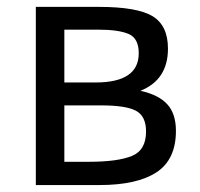

<svg xmlns="http://www.w3.org/2000/svg" viewBox="-20 -532 576 552"><path d="M485.8 -155.8Q485.8 -73.2 429.9 -36.6Q374 0 266.1 0H83V-512.2H264.2Q374.5 -512.2 418.7 -485.4Q462.9 -458.5 462.9 -392.1Q462.9 -302.7 383.8 -271Q436.5 -259.3 461.2 -231.9Q485.8 -204.6 485.8 -155.8ZM378.9 -378.9Q378.9 -421.9 349.9 -434.3Q320.8 -446.8 261.2 -446.8H165V-294.9H254.9Q378.9 -294.9 378.9 -378.9ZM399.9 -153.8Q399.9 -198.2 370.8 -213.6Q341.8 -229 271 -229H165V-66.9H236.8Q317.9 -66.9 358.9 -83.5Q399.9 -100.1 399.9 -153.8Z"/></svg>

Font: ClearSansRegular
Style: Regular
Weight: 400
Foundry: Intel Corporation
Version: Version 1.00